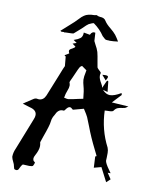

<svg xmlns="http://www.w3.org/2000/svg" viewBox="-105 -1004 907 1151"><g transform="rotate(10 349.0 -428.5)"><path d="M309.6 -402.3Q336.4 -406.7 367.7 -414.1L396.5 -419.9Q392.6 -467.8 384.3 -496.1Q378.9 -514.2 377.4 -532.7Q377.4 -554.2 382.3 -574.2L385.3 -591.3L355 -612.8Q351.6 -610.4 345.7 -606.4Q339.8 -602.5 310.1 -532.2L300.8 -512.2Q297.9 -506.3 297.9 -503.9Q297.9 -502.4 298.3 -501.5Q302.2 -492.2 302.2 -482.9Q302.2 -470.2 293.9 -450.2Q290 -440.4 287.1 -430.2Q285.6 -421.9 283.7 -414.1L282.2 -406.2Q286.6 -405.8 290.5 -404.8Q298.3 -402.3 305.7 -402.3ZM509.8 -551.3 483.9 -581.5Q493.7 -582.5 501 -582.5Q519.5 -582.5 519.5 -574.7Q519.5 -567.4 509.8 -551.3ZM74.2 70.8Q70.8 70.8 65.4 68.6Q60.1 66.4 57.9 52.5Q55.7 38.6 48.1 24.7Q40.5 10.7 37.6 -3.4Q37.6 -28.8 49.3 -54.7L49.8 -55.7Q76.7 -125 104.5 -194.3Q115.2 -220.7 125.5 -247.6Q131.8 -262.2 131.8 -273.9Q131.8 -304.7 88.9 -314.5Q67.4 -320.3 44.4 -328.1L62 -340.3Q84 -355 104 -367.7Q111.8 -372.6 118.7 -372.6L122.1 -372.1Q128.9 -370.6 134.8 -370.6Q162.6 -370.6 175.8 -401.4Q203.1 -466.8 228.5 -532.2Q250.5 -588.4 252.2 -590.1Q253.9 -591.8 253.9 -594.2Q252 -619.6 249.5 -642.1L248.5 -653.8L249.5 -654.8Q249 -654.8 248 -653.6Q247.1 -652.3 245.6 -651.4L240.7 -657.7L266.6 -673.3Q261.7 -681.6 261.7 -687.5Q261.7 -697.3 278.3 -704.6Q293 -712.4 295.9 -719.2Q292 -722.2 287.1 -726.1Q282.2 -730 275.9 -734.4L290.5 -739.7L299.3 -742.7Q297.4 -744.6 278.3 -757.3Q281.2 -758.8 284.7 -759.8Q303.2 -765.6 316.9 -775.9Q330.6 -786.1 330.6 -811.5L368.7 -804.7L375 -815.4Q382.3 -823.2 390.1 -823.7Q396 -822.3 398.9 -822.3L401.9 -772.5L412.1 -752Q424.3 -731.4 430.7 -710.9Q437 -685.1 440.9 -658.7Q443.8 -639.2 447.8 -620.1Q448.7 -616.7 457 -608.4Q458.5 -607.4 466.3 -599.6Q472.7 -593.3 472.7 -590.8V-589.8Q470.2 -581.1 470.2 -573.2Q470.2 -555.7 485.8 -530.3Q495.6 -514.2 495.6 -507.3L496.1 -503.9L517.1 -549.8L518.1 -552.2L525.9 -549.3L532.7 -485.4L503.4 -493.2Q525.4 -469.2 549.3 -469.2Q575.7 -469.2 616.7 -493.7L619.6 -482.4L568.8 -428.2L670.9 -421.4L660.2 -414.1Q652.3 -407.7 637.7 -406.5Q623 -405.3 610.1 -400.6Q597.2 -396 586.9 -380.4Q582 -374 559.1 -374H553.7Q543.5 -374 535.2 -373Q539.1 -256.8 590.8 -157.2Q596.7 -142.6 596.7 -125.5L596.2 -97.2L595.7 -85.9L595.2 -80.1Q595.2 -64.5 624 -24.9Q629.9 -17.1 635.3 -8.8H617.7L641.6 27.3Q640.6 27.8 618.2 48.8L574.7 -35.6L530.3 -23.9Q529.8 -39.6 528.8 -54.7L526.9 -91.8L533.7 -94.7V-98.1L517.1 -131.8Q481.9 -201.7 459 -263.7Q448.7 -290 438 -315.9Q432.6 -328.1 410.6 -361.8L353 -346.2Q349.1 -344.7 346.7 -344.7Q345.7 -344.7 345.2 -345.2Q334.5 -356.4 326.2 -356.4Q315.4 -356.4 303.2 -338.9Q301.8 -336.4 299.8 -334.5Q296.4 -329.6 293.5 -329.6L286.1 -330.1Q258.8 -330.1 243.7 -293.9Q240.2 -287.1 236.3 -281.2Q229.5 -267.1 228 -249.5Q226.6 -229 199.7 -155.3Q187.5 -121.1 187.5 -119.1V-117.2Q190.4 -106 190.4 -95.7Q190.4 -71.8 170.9 -36.1Q164.1 -24.9 164.1 -15.1Q164.1 -11.7 165.5 -6.1Q167 -0.5 176.8 5.4L177.2 6.8Q177.2 14.2 169.9 27.3Q167 32.7 147 32.7Q137.2 32.7 126.5 31.7L108.4 30.8V30.3L105.5 33.7Q100.6 38.6 97.7 44.4Q95.2 48.3 93 53.5Q90.8 58.6 88.4 63Q83.5 70.8 74.2 70.8ZM492.2 -790Q487.3 -790 487.3 -790.5L487.8 -791L482.4 -790.5Q468.3 -790.5 462.9 -794.7Q457.5 -798.8 445.8 -810.1Q419.9 -849.1 380.4 -877Q372.1 -877 350.6 -866.2Q341.8 -861.3 315.4 -834.5L271.5 -795.9Q268.6 -793.5 224.1 -793Q218.8 -793 214.4 -792L211.9 -793.9L198.2 -793L190.4 -797.4Q224.6 -829.1 237.8 -839.8Q266.6 -864.3 290.5 -890.1Q299.8 -900.9 314 -910.6Q334.5 -925.3 376 -925.3Q382.8 -925.8 387.7 -927.7H389.2Q396.5 -922.4 410.2 -920.9Q437 -920.9 446.8 -902.3Q458 -884.3 484.4 -863.3Q504.9 -846.7 518.1 -830.6Q530.8 -813.5 542 -793.9Q514.6 -790 492.2 -790Z"/></g></svg>

Font: Unutterable
Style: Regular
Weight: 400
Designer: GGBotNet
Foundry: f0n7.com
Version: 1.00